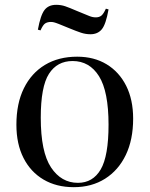

<svg xmlns="http://www.w3.org/2000/svg" viewBox="-20 -762 620 796"><path d="M286 14Q214 14 160.5 -17.5Q107 -49 77.5 -107Q48 -165 48 -245Q48 -333 79 -396Q110 -459 166.5 -493Q223 -527 300 -527Q370 -527 422 -495.5Q474 -464 503 -406.5Q532 -349 532 -270Q532 -183 501.5 -119.5Q471 -56 415.5 -21Q360 14 286 14ZM303 -4Q365 -4 397.5 -59.5Q430 -115 430 -245Q430 -383 390.5 -446Q351 -509 281 -509Q217 -509 183 -456Q149 -403 149 -274Q149 -132 191.5 -68Q234 -4 303 -4ZM355 -620Q335 -620 315.5 -626.5Q296 -633 267 -645Q238 -657 224 -662.5Q210 -668 203.5 -669.5Q197 -671 191 -671Q177 -671 167.5 -665Q158 -659 148 -636L137 -639Q148 -699 164.5 -720.5Q181 -742 213 -742Q233 -742 250.5 -736Q268 -730 298 -717Q337 -701 350.5 -695.5Q364 -690 377 -690Q391 -690 400 -697Q409 -704 419 -726L430 -723Q419 -661 402 -640.5Q385 -620 355 -620Z"/></svg>

Font: Display Regular
Style: Regular
Weight: 400
Designer: Latin by Veronika Burian and Jose Scaglione. Greek by Irene Vlachou. Cyrillic by Vera Evstafieva.
Foundry: TypeTogether
Version: Version 3.002